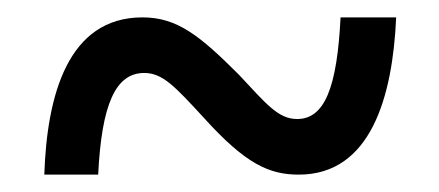

<svg xmlns="http://www.w3.org/2000/svg" viewBox="-20 -467 505 221"><path d="M31 -266H93C97 -347 113 -383 146 -383C167 -383 181 -368 215 -331C263 -278 290 -266 324 -266C407 -266 432 -356 436 -447H372C368 -367 354 -330 322 -330C300 -330 286 -348 255 -381C210 -426 184 -447 144 -447C58 -447 34 -357 31 -266Z"/></svg>

Font: Noto Serif Armenian Condensed SemiBold
Style: Regular
Weight: 600
Width: 3
Designer: Monotype Design Team
Foundry: Monotype Imaging Inc.
Version: Version 2.008